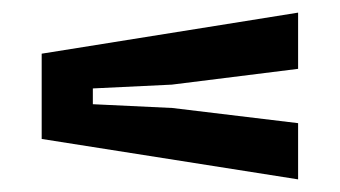

<svg xmlns="http://www.w3.org/2000/svg" viewBox="-20 -528 538 304"><path d="M452 -244V-333L253 -357L127 -363V-388L252 -394L452 -419V-508L46 -443V-308Z"/></svg>

Font: Big Shoulders Display
Style: Bold
Weight: 700
Designer: Patric King
Foundry: XO Type Co
Version: Version 1.000; ttfautohint (v1.8.2)